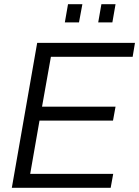

<svg xmlns="http://www.w3.org/2000/svg" viewBox="-20 -889 659 909"><path d="M36 0 156 -686H619L608 -620H221L179 -384H527L515 -318H167L123 -66H516L504 0ZM287 -783 302 -869H370L354 -783ZM445 -783 460 -869H527L512 -783Z"/></svg>

Font: Archivo SemiCondensed Light
Style: Italic
Weight: 300
Width: 4
Italic angle: -10°
Designer: Hector Gatti
Foundry: Omnibus-Type
Version: Version 2.001